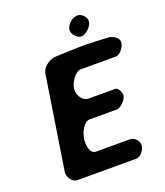

<svg xmlns="http://www.w3.org/2000/svg" viewBox="-158 -993 946 1100"><g transform="rotate(-20 314.5 -443.5)"><path d="M236 -707C199 -697 164 -673 158 -633L70 -67C66 -39 93 0 120 0H480C510 0 532 -34 536 -58C540 -86 515 -117 485 -117H278C237 -117 235 -183 239 -210C243 -237 267 -303 307 -303H474C496 -303 533 -341 536 -363C539 -381 524 -417 505 -417H345C301 -417 278 -465 284 -503C288 -532 321 -590 358 -590H571C600 -590 624 -629 628 -652C633 -684 602 -699 576 -707C555 -708 458 -713 437 -713H397C373 -713 260 -708 236 -707ZM374 -827C370 -800 399 -766 426 -766C454 -766 491 -802 495 -830C499 -857 471 -887 444 -887C414 -887 378 -855 374 -827Z"/></g></svg>

Font: Asimov Print
Style: Regular
Weight: 500
Designer: Google
Version: Version 2.000980: 2014